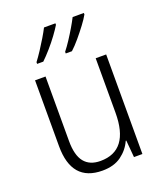

<svg xmlns="http://www.w3.org/2000/svg" viewBox="-142 -860 820 964"><g transform="rotate(-20 268.0 -378.0)"><path d="M455 -532V0H410L402 -91H399Q380 -48 340.5 -19Q301 10 239 10Q75 10 75 -180V-532H131V-187Q131 -111 160 -75Q189 -39 246 -39Q399 -39 399 -241V-532ZM421 -758Q410 -738 389 -710Q368 -682 344 -653.5Q320 -625 299 -606H266V-615Q282 -635 300 -662.5Q318 -690 334.5 -718Q351 -746 361 -766H421ZM269 -758Q257 -738 236.5 -710Q216 -682 191.5 -654Q167 -626 146 -606H113V-615Q129 -636 147 -663.5Q165 -691 181.5 -718.5Q198 -746 208 -766H269Z"/></g></svg>

Font: Noto Sans Sinhala UI SemiCondensed Light
Style: Regular
Weight: 300
Width: 4
Designer: Jelle Bosma - Monotype Design Team
Foundry: Monotype Imaging Inc.
Version: Version 2.006; ttfautohint (v1.8.4.7-5d5b)